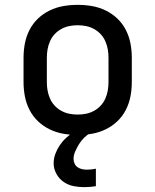

<svg xmlns="http://www.w3.org/2000/svg" viewBox="-20 -548 640 791"><path d="M300 8Q270 8 241 3Q212 -2 185 -15Q158 -28 136.5 -48.5Q115 -69 101.5 -95.5Q88 -122 82.5 -151Q77 -180 77 -210V-310Q77 -340 82.5 -369Q88 -398 101.5 -424.5Q115 -451 136.5 -471.5Q158 -492 185 -505Q212 -518 241 -523Q270 -528 300 -528Q330 -528 359 -523Q388 -518 415 -505Q442 -492 463.5 -471.5Q485 -451 498.5 -424.5Q512 -398 517.5 -369Q523 -340 523 -310V-210Q523 -180 517.5 -151Q512 -122 498.5 -95.5Q485 -69 463.5 -48.5Q442 -28 415 -15Q388 -2 359 3Q330 8 300 8ZM300 -76Q318 -76 335 -79.5Q352 -83 367.5 -91.5Q383 -100 395 -113Q407 -126 414 -142Q421 -158 424 -175Q427 -192 427 -210V-310Q427 -328 424 -345Q421 -362 414 -378Q407 -394 395 -407Q383 -420 367.5 -428.5Q352 -437 335 -440.5Q318 -444 300 -444Q282 -444 265 -440.5Q248 -437 232.5 -428.5Q217 -420 205 -407Q193 -394 186 -378Q179 -362 176 -345Q173 -328 173 -310V-210Q173 -192 176 -175Q179 -158 186 -142Q193 -126 205 -113Q217 -100 232.5 -91.5Q248 -83 265 -79.5Q282 -76 300 -76ZM326 223Q304 223 282 218.5Q260 214 241.5 201Q223 188 212 167.5Q201 147 201 125Q201 105 208 86Q215 67 226.5 50Q238 33 253 19.5Q268 6 285 -6L289 -8H352V0Q338 8 326 20Q314 32 305.5 46Q297 60 290 75.5Q283 91 283 107Q283 117 287.5 126.5Q292 136 300.5 141.5Q309 147 318.5 149Q328 151 338 151Q348 151 357 150Q366 149 375 147V219Q363 221 351 222Q339 223 326 223Z"/></svg>

Font: Iosevka Fixed Medium Extended
Style: Regular
Weight: 500
Width: 7
Monospace: yes
Designer: Belleve Invis
Foundry: Belleve Invis
Version: Version 24.1.1; ttfautohint (v1.8.4)